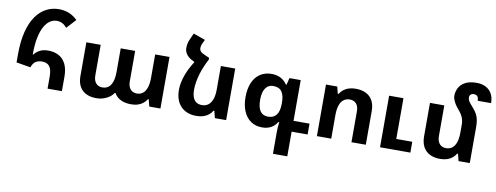

<svg xmlns="http://www.w3.org/2000/svg" viewBox="-76 -1180 4740 1833"><g transform="rotate(10 2294.5 -263.5)"><path d="M395 0V-117Q395 -186 371 -216Q347 -246 300 -246Q266 -246 240 -231.5Q214 -217 198 -172L60 -195V-274Q60 -401 84 -494Q108 -587 150.5 -647Q193 -707 249.5 -736.5Q306 -766 370 -766Q425 -766 468.5 -748.5Q512 -731 552 -693L469 -603Q447 -629 423 -641Q399 -653 370 -653Q338 -653 307.5 -634Q277 -615 252.5 -573Q228 -531 213.5 -463Q199 -395 199 -297L204 -296Q222 -322 256 -340.5Q290 -359 338 -359Q399 -359 442.5 -335Q486 -311 510 -262.5Q534 -214 534 -140V0Z M869 9Q780 9 731.5 -38Q683 -85 683 -174V-500H822V-205Q822 -154 845.5 -128Q869 -102 907 -102Q960 -102 988 -144.5Q1016 -187 1016 -272V-500H1156V-205Q1156 -171 1167 -148Q1178 -125 1197.5 -113.5Q1217 -102 1242 -102Q1276 -102 1300 -121Q1324 -140 1337 -178Q1350 -216 1350 -272V-500H1489V0H1381L1364 -67H1356Q1343 -45 1321.5 -27.5Q1300 -10 1271 -0.5Q1242 9 1204 9Q1147 9 1105.5 -11Q1064 -31 1041 -71H1034Q1013 -37 967.5 -14Q922 9 869 9Z M1733 -495 1863 -557V-541Q1843 -503 1826.5 -464Q1810 -425 1798.5 -386Q1787 -347 1780.5 -308.5Q1774 -270 1774 -234Q1774 -187 1786 -157.5Q1798 -128 1820 -114.5Q1842 -101 1873 -101Q1909 -101 1934.5 -120.5Q1960 -140 1973.5 -178Q1987 -216 1987 -272V-500H2126V0H2017L2000 -68H1992Q1979 -45 1957 -27Q1935 -9 1905.5 0.5Q1876 10 1839 10Q1742 10 1687 -47.5Q1632 -105 1632 -208Q1632 -245 1640 -282Q1648 -319 1661.5 -355.5Q1675 -392 1693.5 -427Q1712 -462 1733 -495ZM1863 -557 1735 -492 1699 -511Q1668 -528 1650 -554.5Q1632 -581 1632 -611Q1632 -634 1635.5 -652.5Q1639 -671 1647 -690L1678 -760L1794 -719L1773 -677Q1769 -668 1766.5 -657.5Q1764 -647 1764 -636Q1764 -617 1775.5 -603.5Q1787 -590 1820 -576Z M2622 239V28Q2622 8 2623.5 -16Q2625 -40 2629 -68H2620Q2598 -31 2561.5 -11Q2525 9 2475 9Q2411 9 2365 -23Q2319 -55 2294.5 -113Q2270 -171 2270 -249Q2270 -330 2295 -388.5Q2320 -447 2367 -478.5Q2414 -510 2479 -510Q2529 -510 2566.5 -490.5Q2604 -471 2629 -433H2635L2652 -500H2761V-105H2916V0H2761V239ZM2514 -102Q2567 -102 2594.5 -138Q2622 -174 2622 -248V-256Q2622 -327 2596.5 -363Q2571 -399 2513 -399Q2481 -399 2458.5 -381.5Q2436 -364 2424 -330.5Q2412 -297 2412 -248Q2412 -175 2437 -138.5Q2462 -102 2514 -102Z M3006 0V-500H3115L3132 -433H3140Q3154 -456 3175.5 -473.5Q3197 -491 3226.5 -500.5Q3256 -510 3293 -510Q3352 -510 3394 -489Q3436 -468 3458 -426.5Q3480 -385 3480 -325V0H3341V-296Q3341 -347 3318.5 -373Q3296 -399 3255 -399Q3220 -399 3195 -379.5Q3170 -360 3157.5 -322Q3145 -284 3145 -228V0ZM3618 0V-500H3757V-105H3912V0Z M4488 -351V0H4379L4362 -68H4354Q4341 -45 4319 -27Q4297 -9 4267.5 0.5Q4238 10 4201 10Q4142 10 4100 -11.5Q4058 -33 4036 -74.5Q4014 -116 4014 -176V-500H4153V-204Q4153 -154 4176 -127.5Q4199 -101 4239 -101Q4275 -101 4299.5 -120.5Q4324 -140 4336.5 -178Q4349 -216 4349 -272V-351Q4349 -383 4337 -415Q4325 -447 4291 -486Q4270 -510 4257 -532Q4244 -554 4237.5 -573Q4231 -592 4231 -606Q4231 -649 4250.5 -685.5Q4270 -722 4312 -744Q4354 -766 4421 -766Q4471 -766 4508.5 -747Q4546 -728 4567.5 -690.5Q4589 -653 4589 -599H4459Q4459 -627 4448 -641Q4437 -655 4412 -655Q4393 -655 4382 -644Q4371 -633 4371 -616Q4371 -601 4378 -587Q4385 -573 4397.5 -558Q4410 -543 4425 -526Q4450 -498 4463.5 -472Q4477 -446 4482.5 -417Q4488 -388 4488 -351Z"/></g></svg>

Font: Noto Sans Armenian
Style: Regular
Weight: 400
Designer: Monotype Design Team
Foundry: Monotype Imaging Inc.
Version: Version 2.007